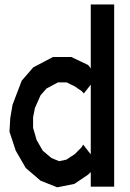

<svg xmlns="http://www.w3.org/2000/svg" viewBox="-20 -821 574 850"><path d="M381.8 -801.3H485.4V5.4H381.8V-59.1L370.1 -47.9L309.1 -6.8L233.4 8.3L159.7 -21L94.2 -77.1L49.8 -153.8L22 -237.8L25.4 -297.9L35.6 -357.4L76.2 -463.9L127.4 -522.9L214.8 -568.8H295.4L370.1 -533.2L381.8 -518.6ZM348.1 -180.7 381.8 -137.7V-446.3L351.1 -407.2L341.8 -417.5L311 -438.5L275.4 -456.1H236.3L186 -429.2L159.7 -399.4L134.8 -343.3L126.5 -302.2V-254.9L142.1 -201.2L169.4 -153.8L207.5 -121.6L241.7 -107.4L273.9 -114.3L311 -138.7L340.3 -168Z"/></svg>

Font: Gap Sans
Style: Bold
Weight: 400
Designer: Alexandre Liziard and Etienne Ozeray
Foundry: Interstices.io
Version: Version 1.610